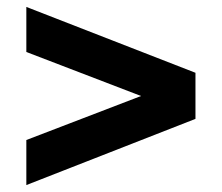

<svg xmlns="http://www.w3.org/2000/svg" viewBox="-20 -565 640 554"><path d="M56 -545 544 -355V-222L56 -31V-161L387 -288L56 -415Z"/></svg>

Font: wassup Sans
Style: Black
Weight: 900
Version: Version 2.001